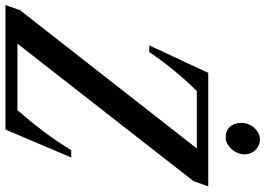

<svg xmlns="http://www.w3.org/2000/svg" viewBox="-172 -838 996 721"><g transform="rotate(90 326.5 -478.0)"><path d="M-14.5 0 5 -55 524 -718.5H308.5Q268 -678 230.8 -632.5Q193.5 -587 162 -540H137L240 -761.5H666.5L646.5 -706L130.5 -45H380Q425 -96 462.2 -146Q499.5 -196 530.5 -247H558L453 0ZM481.5 -827Q457 -827 442.5 -843Q428 -859 428 -885Q428 -914 447 -934.8Q466 -955.5 491 -955.5Q513 -955.5 529.5 -939Q546 -922.5 546 -899Q546 -870.5 526 -848.8Q506 -827 481.5 -827Z"/></g></svg>

Font: Libre Caslon Condensed Medium Italic
Style: Regular
Weight: 500
Italic angle: -22.583°
Designer: Pablo Impallari, Rodrigo Fuenzalida, Katja Schimmel, Ertekin Erdin
Foundry: Pablo Impallari, Rodrigo Fuenzalida
Version: Version 2.000; ttfautohint (v1.8.4.7-5d5b);gftools[0.9.33]